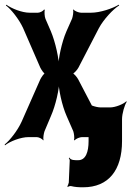

<svg xmlns="http://www.w3.org/2000/svg" viewBox="-56 -582 558 815"><path d="M160 -449 137 -502C133 -511 132 -533 134 -540L131 -542C128 -535 113 -528 105 -528H70C37 -528 -7 -546 -29 -562L-31 -559C-9 -543 25 -500 42 -463L115 -295C119 -287 131 -268 137 -268V-272C131 -272 119 -253 115 -245L36 -66C19 -28 -15 15 -36 31L-35 35C-14 18 32 0 65 0H100C108 0 124 7 127 14L129 12C126 5 130 -17 133 -25L160 -89C180 -134 196 -204 196 -243H192C192 -204 207 -134 227 -89L255 -25C258 -17 261 5 258 12L261 14C265 7 283 0 292 0H335C374 0 428 18 454 34L456 31C430 15 390 -28 370 -65L276 -245C272 -253 257 -272 250 -272V-268C257 -268 273 -287 277 -295L364 -463C384 -500 424 -543 450 -559L448 -562C422 -546 369 -528 330 -528H288C279 -528 260 -535 256 -542L254 -540C257 -533 253 -511 250 -503L226 -449C206 -403 191 -332 191 -293H195C195 -332 179 -404 160 -449ZM239 87 236 89C238 91 240 96 240 99L236 193C235 198 232 206 230 209L232 212C234 209 242 207 246 208C262 212 277 213 297 213C405 213 462 140 462 17V-76C462 -100 473 -137 482 -150L480 -152C468 -140 434 -126 411 -126H372C349 -126 314 -140 302 -152L301 -150C310 -137 320 -100 320 -76V17C320 63 308 98 276 98C263 98 244 99 239 87Z"/></svg>

Font: Asimov
Style: EdgeExtreme
Weight: 500
Designer: Google
Version: Version 2.000980: 2014